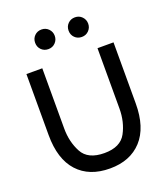

<svg xmlns="http://www.w3.org/2000/svg" viewBox="-164 -1037 1012 1160"><g transform="rotate(-20 342.0 -456.5)"><path d="M62 -308V-700H164V-312Q164 -227 200.5 -158.5Q237 -90 343 -90Q446 -90 482.5 -158Q519 -226 519 -312V-700H622V-308Q622 -153 547.5 -72Q473 9 343 9Q210 9 136 -72Q62 -153 62 -308ZM391 -859Q391 -886 409 -904Q427 -922 454 -922Q481 -922 499 -903.5Q517 -885 517 -859Q517 -833 499 -814.5Q481 -796 454 -796Q427 -796 409 -814Q391 -832 391 -859ZM176 -859Q176 -886 194 -904Q212 -922 239 -922Q266 -922 284 -903.5Q302 -885 302 -859Q302 -833 284 -814.5Q266 -796 239 -796Q212 -796 194 -814Q176 -832 176 -859Z"/></g></svg>

Font: Be Vietnam Medium
Style: Regular
Weight: 500
Designer: Gabriel Lam
Foundry: TypeRant
Version: Version 4.000